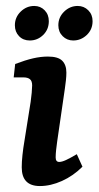

<svg xmlns="http://www.w3.org/2000/svg" viewBox="-20 -618 331 645"><path d="M198 -321 172 -142Q170 -128 168.5 -114Q167 -100 167 -89Q167 -74 179 -74Q188 -74 202 -80.5Q216 -87 238 -100L257 -58Q226 -27 188 -10Q150 7 114 7Q53 7 53 -56Q53 -74 55.5 -97.5Q58 -121 62 -144L83 -276Q85 -289 86.5 -306Q88 -323 88 -331Q88 -346 80.5 -352Q73 -358 59 -358H26L31 -403Q65 -416 91 -422Q117 -428 141 -428Q175 -428 189 -414Q203 -400 203 -374Q203 -363 201.5 -348.5Q200 -334 198 -321ZM226 -482Q205 -482 190.5 -496.5Q176 -511 176 -533Q176 -560 195.5 -579Q215 -598 241 -598Q262 -598 276.5 -583.5Q291 -569 291 -547Q291 -519 271.5 -500.5Q252 -482 226 -482ZM80 -482Q58 -482 44 -496.5Q30 -511 30 -533Q30 -560 49.5 -579Q69 -598 95 -598Q116 -598 130 -583.5Q144 -569 144 -547Q144 -519 125 -500.5Q106 -482 80 -482Z"/></svg>

Font: Yrsa SemiBold
Style: Italic
Weight: 600
Italic angle: -7.10001°
Version: Version 2.004